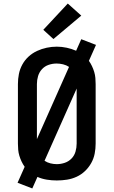

<svg xmlns="http://www.w3.org/2000/svg" viewBox="-20 -1009 640 1082"><path d="M162 53 79 21 119 -69Q109 -83 101.5 -99Q94 -115 89 -131.5Q84 -148 82.5 -165.5Q81 -183 81 -200V-535Q81 -564 86.5 -592Q92 -620 106 -645.5Q120 -671 141.5 -690.5Q163 -710 189 -722Q215 -734 243 -740Q271 -746 300 -746Q328 -746 356 -740Q384 -734 409 -723L438 -788L521 -756L481 -666Q491 -652 498.5 -636Q506 -620 511 -603.5Q516 -587 517.5 -569.5Q519 -552 519 -535V-200Q519 -171 513.5 -143Q508 -115 494 -90Q480 -65 459 -45Q438 -25 412 -13Q386 -1 357.5 3.5Q329 8 300 8Q272 8 244 3.5Q216 -1 191 -12ZM188 -225 369 -632Q354 -642 335.5 -646.5Q317 -651 299 -651Q276 -651 254 -643.5Q232 -636 216.5 -619Q201 -602 194.5 -580Q188 -558 188 -535ZM300 -84Q323 -84 345 -91.5Q367 -99 383 -115.5Q399 -132 405.5 -154.5Q412 -177 412 -200V-510L231 -103Q246 -93 264 -88.5Q282 -84 300 -84ZM281 -789 224 -841 362 -989 438 -921Z"/></svg>

Font: Iosevka Slab Semibold Extended
Style: Regular
Weight: 600
Width: 7
Monospace: yes
Designer: Belleve Invis
Foundry: Belleve Invis
Version: Version 11.1.0; ttfautohint (v1.8.3)